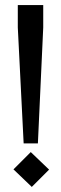

<svg xmlns="http://www.w3.org/2000/svg" viewBox="-20 -720 240 755"><path d="M173 -53 105 15 33 -54 101 -122ZM150 -612 129 -156H73L50 -612V-700H150Z"/></svg>

Font: Railway
Style: Regular
Weight: 400
Version: 1.000